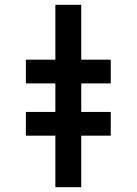

<svg xmlns="http://www.w3.org/2000/svg" viewBox="-20 -781 570 801"><path d="M211 0V-215H88V-314H211V-433H88V-532H211V-761H319V-532H442V-433H319V-314H442V-215H319V0Z"/></svg>

Font: Noto Sans Mono Condensed
Style: Bold
Weight: 700
Width: 3
Designer: Monotype Design Team
Foundry: Monotype Imaging Inc.
Version: Version 2.014